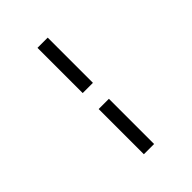

<svg xmlns="http://www.w3.org/2000/svg" viewBox="-210 -679 921 921"><g transform="rotate(-45 250.0 -219.0)"><path d="M284.2 -580.1V-273.4H214.8V-580.1ZM284.2 -165V141.6H214.8V-165Z"/></g></svg>

Font: BabelStone Coelbren y Beirdd
Style: Regular
Weight: 400
Designer: Andrew West
Foundry: BabelStone
Version: Version 1.00;September 27, 2022